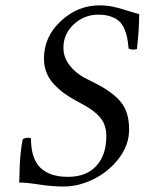

<svg xmlns="http://www.w3.org/2000/svg" viewBox="-20 -678 533 708"><path d="M493.2 -626Q493.2 -567.4 484.9 -497.1Q479 -495.1 469.2 -495.1Q461.9 -495.1 454.1 -499Q452.1 -522 449.2 -537.8Q446.3 -553.7 438.7 -571.3Q431.2 -588.9 419.9 -599.4Q408.7 -609.9 389.2 -616.9Q369.6 -624 342.8 -624Q291 -624 252.4 -588.6Q213.9 -553.2 213.9 -502Q213.9 -466.3 236.3 -437.5Q258.8 -408.7 290 -392.1L336.9 -368.2Q397.5 -336.9 426.8 -300.3Q456.1 -263.7 456.1 -200.2Q456.1 -143.6 418.5 -94.2Q380.9 -44.9 325.4 -17.6Q270 9.8 214.8 9.8Q171.4 9.8 124.3 2.4Q77.1 -4.9 50.8 -4.9Q51.3 -12.2 51.8 -31.2Q52.2 -50.3 52.5 -58.8Q52.7 -67.4 53.7 -84Q54.7 -100.6 55.9 -111.6Q57.1 -122.6 59.1 -137.2Q61 -151.9 64 -165Q72.3 -169.9 82 -169.9Q88.4 -169.9 94.2 -168Q94.2 -93.3 128.9 -59.6Q163.6 -25.9 230 -25.9Q298.8 -25.9 335.4 -66.4Q372.1 -106.9 372.1 -175.8Q372.1 -217.3 350.1 -243.7Q328.1 -270 289.1 -291L261.2 -306.2Q235.8 -319.8 216.6 -334Q197.3 -348.1 179.2 -367.2Q161.1 -386.2 151.6 -410.2Q142.1 -434.1 142.1 -461.9Q142.1 -542.5 204.3 -600.3Q266.6 -658.2 346.2 -658.2Q372.6 -658.2 395.3 -653.6Q418 -648.9 446.8 -639.6Q475.6 -630.4 493.2 -626Z"/></svg>

Font: Common Serif
Style: Italic
Weight: 400
Italic angle: -12°
Designer: Philipp H. Poll, Khaled Hosny
Foundry: Stefan Peev, Context Ltd.
Version: Version 1.026